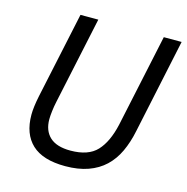

<svg xmlns="http://www.w3.org/2000/svg" viewBox="-106 -815 901 926"><g transform="rotate(15 344.0 -352.0)"><path d="M79 -188Q79 -225 91 -283L183 -714H272L179 -278Q174 -255 171 -230Q168 -205 168 -189Q168 -132 202 -100.5Q236 -69 305 -69Q394 -69 437 -115Q480 -161 500 -250L599 -714H688L588 -243Q576 -184 554 -137Q532 -90 497.5 -57.5Q463 -25 414 -7.5Q365 10 300 10Q188 10 133.5 -41Q79 -92 79 -188Z"/></g></svg>

Font: BC Sans
Style: Italic
Weight: 400
Italic angle: -12°
Designer: Monotype Design Team
Designer: Province of B.C.
Foundry: Monotype Imaging Inc.
Version: Version 2.000;GOOG;noto-source:20170915:90ef993387c0